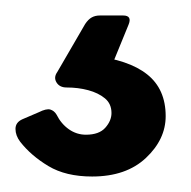

<svg xmlns="http://www.w3.org/2000/svg" viewBox="-20 -23 247 248"><path d="M194 127Q194 157 168.5 181Q143 205 99 205Q65 205 42.5 191.5Q20 178 6 160Q0 152 0 143.5Q0 135 9 131L30 122Q40 117 45 118.5Q50 120 53 125Q59 137 69 144Q79 151 91 151Q108 151 116 142Q124 133 124 123Q124 111 115.5 104Q107 97 94 93.5Q81 90 66 90Q57 90 53 83.5Q49 77 54 70L90 8Q94 2 98.5 -0.5Q103 -3 109 -3H139Q151 -3 146 9L119 75L99 49Q146 54 170 73Q194 92 194 127Z"/></svg>

Font: Glory Thin
Style: Bold
Weight: 700
Version: Version 1.011